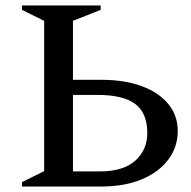

<svg xmlns="http://www.w3.org/2000/svg" viewBox="-20 -680 698 700"><path d="M349 0H60V-16L141 -56V-604L60 -644V-660H347V-644L246 -604V-389H350Q434 -389 496.5 -366Q559 -343 593.5 -301Q628 -259 628 -202Q628 -144 593.5 -98Q559 -52 496.5 -26Q434 0 349 0ZM335 -334H246V-55H342Q430 -55 473.5 -94.5Q517 -134 517 -195Q517 -268 473 -301Q429 -334 335 -334Z"/></svg>

Font: Spectral SC Medium
Style: Regular
Weight: 500
Designer: Jean-Baptiste Levee
Foundry: Production Type
Version: Version 2.001